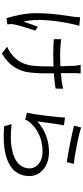

<svg xmlns="http://www.w3.org/2000/svg" viewBox="546 -1350 862 1993"><g transform="rotate(90 976.5 -354.0)"><path d="M739.3 -703.7Q739.5 -676.5 739.5 -637.9Q739.5 -599.4 740.1 -556.6L741.9 -449.1V-403.1Q741.5 -281.7 728.8 -206.2Q716.1 -130.7 671.6 -64Q627.1 2.8 535 57L465.5 2.7Q489.5 -7.1 515.8 -23.9Q542.1 -40.6 559.3 -57.7Q608.4 -100.5 631.9 -151.5Q655.4 -202.5 662.5 -263.1Q669.6 -323.7 669.9 -427V-449.5Q669.9 -499.1 667.5 -581.2Q665.2 -663.3 662.8 -703.1Q660.5 -728.6 653.6 -760.7H742.7Q740 -738.5 739.3 -703.7ZM544.9 -547.5Q642.9 -547.5 737.2 -554.9Q831.4 -562.4 900.8 -578L900.4 -500.4Q829.2 -488.6 734.3 -482.4Q639.4 -476.2 545.8 -476.2Q518.1 -476.2 487.1 -477.2Q456.2 -478.1 426 -479.7L387.1 -482.3V-558.5Q418.8 -553.6 461.9 -550.5Q505 -547.5 544.9 -547.5ZM231.8 -683.6Q201.8 -548.7 190.6 -411.2Q179.3 -273.7 204.8 -164.9Q210.7 -182 216.8 -201Q222.9 -220.1 230.3 -240.1Q243.4 -277.8 257.3 -315.7L298.5 -290.8Q253.9 -160.8 235 -75.6Q229.4 -53.1 230.6 -31.9L233.8 0.9L168.7 8.7Q149.4 -51.1 133.4 -135.1Q117.4 -219 117.4 -300.7Q117.4 -381.3 124.3 -456.4Q131.2 -531.5 144.3 -622.1Q147.3 -641 154.7 -690.7Q158.9 -715.6 159.7 -755.5L248.4 -746.2Q239.1 -713.6 231.8 -683.6Z M1681.3 -689.3 1663.2 -616.5Q1595.9 -625.6 1469.8 -650.9Q1343.6 -676.3 1284.2 -692.3L1303.6 -764.9Q1364.5 -745.6 1488.8 -720.9Q1613 -696.3 1681.3 -689.3ZM1262.3 -469Q1246 -347 1240.2 -311.4Q1377.3 -432 1559.6 -432Q1632.2 -432 1689 -405.1Q1745.8 -378.2 1776.9 -331.8Q1808 -285.4 1808 -228.1Q1808 -138.2 1753.1 -74.5Q1698.1 -10.9 1582.4 18.6Q1466.7 48.1 1291.5 33.6L1268.8 -44.2Q1418.2 -26.1 1521.8 -45.6Q1625.4 -65.1 1676.8 -113.4Q1728.3 -161.7 1728.3 -230.5Q1728.3 -268.8 1705.9 -299.6Q1683.5 -330.4 1643.6 -347.7Q1603.8 -365 1554.7 -365Q1459 -365 1381.1 -330.7Q1303.2 -296.5 1251.1 -233.5Q1232.3 -211.9 1222 -185.2L1151 -202.5Q1165 -266.5 1180.6 -391.5Q1196.2 -516.6 1201 -598L1280.9 -587.5Q1276 -563.2 1271.4 -532.9Q1266.8 -502.6 1262.3 -469Z"/></g></svg>

Font: Min Sans VF VF
Style: Regular
Weight: 400
Designer: Jinseong-Kim, NotoSansCJK, Nunito
Foundry: Jinseong-Kim
Version: Version 1.420;Glyphs 3.1.2 (3151)